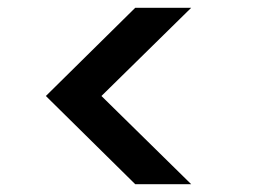

<svg xmlns="http://www.w3.org/2000/svg" viewBox="-20 -608 652 494"><path d="M328 -134 98 -361 328 -588H472L241 -361L472 -134Z"/></svg>

Font: Fz Poppins Med
Style: Regular
Weight: 500
Designer: Ninad Kale (Devanagari), Jonny Pinhorn (Latin)
Foundry: Indian Type Foundry
Version: Vit hóa bi Vntype.Com & FontZin.Com